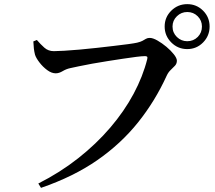

<svg xmlns="http://www.w3.org/2000/svg" viewBox="-20 -858 1040 927"><path d="M165 28Q270 -25 357.5 -94Q445 -163 512.5 -242Q580 -321 625 -405Q670 -489 691 -573Q693 -582 690 -584.5Q687 -587 680 -587Q666 -587 638 -583.5Q610 -580 574 -574.5Q538 -569 499.5 -563Q461 -557 425 -550.5Q389 -544 361 -538Q333 -532 319 -529Q300 -525 282.5 -514.5Q265 -504 249 -504Q229 -504 208 -519.5Q187 -535 170.5 -556.5Q154 -578 149 -594Q145 -610 143.5 -624Q142 -638 141 -658L158 -665Q175 -645 194 -628Q213 -611 240 -611Q258 -611 290.5 -613Q323 -615 364 -618.5Q405 -622 448.5 -627Q492 -632 531 -636.5Q570 -641 599.5 -645Q629 -649 642 -652Q659 -656 668 -661Q677 -666 684.5 -670.5Q692 -675 703 -675Q718 -675 740 -662.5Q762 -650 783.5 -632Q805 -614 819.5 -595.5Q834 -577 834 -565Q834 -551 825 -541Q816 -531 804.5 -520.5Q793 -510 785 -493Q729 -370 646.5 -267Q564 -164 449.5 -84.5Q335 -5 178 49ZM884 -621Q839 -621 807 -653Q775 -685 775 -730Q775 -775 807 -806.5Q839 -838 884 -838Q929 -838 960.5 -806.5Q992 -775 992 -730Q992 -685 960.5 -653Q929 -621 884 -621ZM884 -659Q914 -659 934.5 -679.5Q955 -700 955 -730Q955 -759 934.5 -779.5Q914 -800 884 -800Q855 -800 834 -779.5Q813 -759 813 -730Q813 -700 834 -679.5Q855 -659 884 -659Z"/></svg>

Font: Noto Serif HK ExtraLight SemiBold
Style: Regular
Weight: 600
Version: Version 2.002-H1;hotconv 1.1.0;makeotfexe 2.6.0